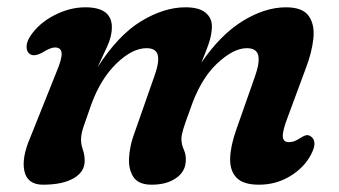

<svg xmlns="http://www.w3.org/2000/svg" viewBox="-20 -494 930 526"><path d="M345 -120 403 -285.5Q417 -324.5 412.2 -343.2Q407.5 -362 381.5 -362Q342.5 -362 299.2 -320.2Q256 -278.5 230.5 -209Q215.5 -167 208.8 -146.8Q202 -126.5 202 -112Q202 -98 207 -84Q212 -70 212 -53Q212 -23 181.5 -5.5Q151 12 98 12Q55.5 12 47 -24.5Q38.5 -61 63 -117.5L134 -295Q150.5 -334 148.8 -349Q147 -364 130.5 -364Q118.5 -364 97 -350.5Q74 -338 62.5 -345.5Q53 -351.5 52.8 -365.2Q52.5 -379 63 -395Q86.5 -430.5 128.8 -452.2Q171 -474 214 -474Q286.5 -474 286.5 -419Q286.5 -395 274.2 -368Q262 -341 247.5 -310Q303.5 -397.5 366.5 -435.8Q429.5 -474 488 -474Q525.5 -474 543.2 -459.2Q561 -444.5 560.5 -420.5Q560 -397.5 551.2 -372.8Q542.5 -348 531.5 -322Q584 -399 645 -436.5Q706 -474 763.5 -474Q809 -474 825.8 -450.2Q842.5 -426.5 838.5 -388.5Q834.5 -350.5 818 -307.5L767.5 -171Q754 -136 754.8 -120.2Q755.5 -104.5 771.5 -104.5Q778.5 -104.5 785.8 -107Q793 -109.5 803 -116Q812 -122 818.8 -123.5Q825.5 -125 832.5 -119.5Q851 -105.5 831.5 -69.5Q812.5 -34 774.2 -11Q736 12 689.5 12Q646.5 12 628 -7.2Q609.5 -26.5 610.5 -60.2Q611.5 -94 627 -138L678.5 -284.5Q692 -322.5 687.5 -342.2Q683 -362 656 -362Q619 -362 573.5 -318.8Q528 -275.5 500.5 -193Q487 -157 482 -140Q477 -123 477 -114Q477 -98.5 483.5 -84.2Q490 -70 489 -53.5Q488 -23.5 462 -5.8Q436 12 395.5 12Q359.5 12 345.8 -8.8Q332 -29.5 333.5 -60.2Q335 -91 345 -120Z"/></svg>

Font: Fraunces 9pt SuperSoft SemiBold
Style: Italic
Weight: 600
Italic angle: -16°
Version: Version 1.000;[0bf87f6ff]